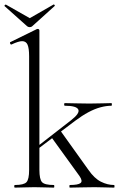

<svg xmlns="http://www.w3.org/2000/svg" viewBox="-41 -857 552 877"><path d="M27 0Q24 0 24 -6Q24 -12 27 -12Q68 -12 80 -25Q92 -38 92 -81V-600Q92 -636 85 -652.5Q78 -669 60 -669Q44 -669 12 -654Q8 -652 5.5 -658Q3 -664 7 -665L127 -724Q130 -725 132 -725Q134 -725 136.5 -723Q139 -721 139 -718V-81Q139 -38 151 -25Q163 -12 205 -12Q207 -12 207 -6Q207 0 205 0Q187 0 164.5 -1Q142 -2 116 -2Q91 -2 67.5 -1Q44 0 27 0ZM278 0Q276 0 276 -6Q276 -12 278 -12Q316 -12 327 -21Q338 -30 322 -53L194 -230L235 -260L363 -81Q390 -42 420 -27Q450 -12 480 -12Q482 -12 482 -6Q482 0 480 0Q462 0 439.5 -1Q417 -2 391 -2Q354 -2 327.5 -1Q301 0 278 0ZM126 -172 122 -182 284 -308Q325 -340 316.5 -357Q308 -374 255 -374Q252 -374 252 -380Q252 -386 255 -386Q279 -386 303 -385Q327 -384 367 -384Q404 -384 426 -385Q448 -386 468 -386Q470 -386 470 -380Q470 -374 468 -374Q445 -374 418.5 -367Q392 -360 363 -344.5Q334 -329 302 -305ZM83 -737 -20 -829Q-22 -831 -18.5 -834Q-15 -837 -14 -836L95 -774L203 -836Q205 -838 208 -834.5Q211 -831 208 -829L106 -737Q102 -733 95 -733Q88 -733 83 -737Z"/></svg>

Font: Cormorant Garamond Light
Style: Regular
Weight: 300
Designer: Christian Thalmann (Catharsis Fonts)
Foundry: Catharsis Fonts
Version: Version 4.001